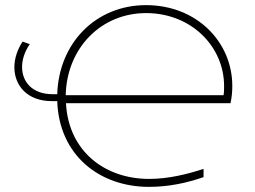

<svg xmlns="http://www.w3.org/2000/svg" viewBox="-20 -724 992 748"><path d="M182 -330H203C210 -119 368 4 560 4C639 4 710 -12 773 -34V-66C711 -46 638 -27 561 -27C389 -27 247 -134 237 -322H878C883 -345 885 -367 885 -389C885 -561 746 -704 549 -704C353 -704 209 -556 203 -357H185C106 -357 66 -405 66 -463C66 -492 76 -523 96 -552L68 -562C47 -530 36 -495 36 -462C36 -391 86 -330 182 -330ZM236 -353C240 -536 373 -673 549 -673C726 -673 853 -542 853 -389C853 -377 853 -365 851 -353Z"/></svg>

Font: Chess Sans ExtraLight
Style: Regular
Weight: 275
Designer: Wolf Bōese
Foundry: Wolf Bōese
Version: Version 7.223;Glyphs 3.3 (3306)